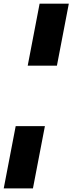

<svg xmlns="http://www.w3.org/2000/svg" viewBox="-42 -780 396 1049"><path d="M174.4 -760H334L269 -421.2H109.4ZM203.3 -90.8 138 249.2H-21.6L43.7 -90.8Z"/></svg>

Font: Kufam
Style: Italic
Weight: 400
Italic angle: -11°
Designer: Artur Schmal
Foundry: Original Type
Version: Version 1.301; ttfautohint (v1.8.3)